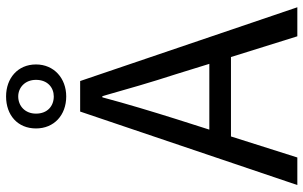

<svg xmlns="http://www.w3.org/2000/svg" viewBox="-208 -816 1023 648"><g transform="rotate(-90 304.0 -491.5)"><path d="M303 -780C364 -780 411 -821 411 -882C411 -944 364 -983 303 -983C240 -983 195 -944 195 -882C195 -821 240 -780 303 -780ZM303 -822C271 -822 245 -843 245 -882C245 -919 271 -942 303 -942C333 -942 359 -919 359 -882C359 -843 333 -822 303 -822ZM4 0H97L168 -224H436L506 0H604L355 -733H252ZM191 -297 227 -410C253 -493 277 -572 300 -658H304C328 -573 351 -493 378 -410L413 -297Z"/></g></svg>

Font: Noto Sans CJK HK
Style: Regular
Weight: 400
Designer: Ryoko NISHIZUKA 西塚涼子 (kana, bopomofo & ideographs); Paul D. Hunt (Latin, Greek & Cyrillic); Sandoll Communications 산돌커뮤니
Foundry: Adobe
Version: Version 2.004;hotconv 1.0.118;makeotfexe 2.5.65603